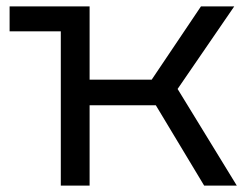

<svg xmlns="http://www.w3.org/2000/svg" viewBox="-20 -580 770 600"><path d="M10 -482V-560H260V-331H454L608 -560H712L535 -302L720 0H618L467 -251H260V0H170V-482Z"/></svg>

Font: Tektur
Style: Regular
Weight: 400
Designer: Adam Jagosz
Foundry: Adam Jagosz
Version: Version 1.005;gftools[0.9.30]